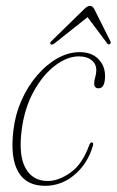

<svg xmlns="http://www.w3.org/2000/svg" viewBox="-20 -608 387 637"><path d="M241.5 -421Q203 -421 162.8 -390.5Q122.5 -360 92 -305Q61.5 -250 52 -177.5Q41 -93.5 64.5 -50.5Q88 -7.5 138.5 -7.5Q174.5 -7.5 214 -35.5Q253.5 -63.5 276 -126.5Q279.5 -135.5 284 -135.5Q292.5 -135.5 287 -120.5Q269.5 -63.5 226.5 -27.5Q183.5 8.5 129.5 8.5Q66.5 8.5 40 -38.8Q13.5 -86 24.5 -176Q30.5 -228 51.2 -274.8Q72 -321.5 102.8 -357.5Q133.5 -393.5 170 -414.2Q206.5 -435 244.5 -435Q283.5 -435 306 -412.5Q328.5 -390 328.5 -356Q328.5 -315 307 -315Q292.5 -315 292.5 -331.5Q292.5 -341 296 -352.2Q299.5 -363.5 299.5 -375.5Q299.5 -395.5 284 -408.2Q268.5 -421 241.5 -421ZM162 -465Q151.5 -457 148 -461.5Q144.5 -465.5 150.5 -471.5L259 -577.5Q270 -588.5 278 -588.5Q287.5 -588.5 293 -577.5L346 -471.5Q349.5 -465 344 -461.5Q339.5 -458.5 335 -465L270.5 -551Z"/></svg>

Font: Fraunces 144pt S050 Thin
Style: Italic
Weight: 100
Italic angle: -16°
Version: Version 1.000; ttfautohint (v1.8.3)